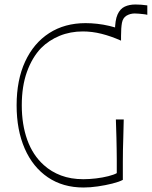

<svg xmlns="http://www.w3.org/2000/svg" viewBox="-20 -819 676 855"><path d="M352 16Q260 16 193 -29.5Q126 -75 90 -157.5Q54 -240 54 -350Q54 -463 92 -545Q130 -627 199 -671.5Q268 -716 361 -716Q386 -716 413 -713Q440 -710 467.5 -703.5Q495 -697 519 -688V-638Q474 -658 432 -668.5Q390 -679 349 -679Q293 -679 245.5 -659.5Q198 -640 163 -605Q123 -563 100 -499Q77 -435 77 -350Q77 -264 101.5 -196Q126 -128 175 -84Q208 -54 252 -37.5Q296 -21 351 -21Q378 -21 407.5 -24.5Q437 -28 462.5 -34.5Q488 -41 500 -48Q500 -86 500 -109.5Q500 -133 499.5 -154.5Q499 -176 498.5 -206Q498 -236 496 -287H531Q530 -236 529 -205Q528 -174 527.5 -150.5Q527 -127 527 -97.5Q527 -68 527 -18Q510 -9 480 -1.5Q450 6 416 11Q382 16 352 16ZM519 -659 492 -664Q492 -668 492 -672Q492 -676 492 -680Q492 -729 503.5 -754.5Q515 -780 535.5 -789.5Q556 -799 583 -799Q595 -799 609 -798Q623 -797 636 -795V-753Q629 -755 619 -756Q609 -757 599 -758Q589 -759 580 -759Q560 -759 543 -749Q527 -739 523 -717Q519 -695 519 -659Z"/></svg>

Font: Ojuju ExtraLight
Style: Regular
Weight: 200
Designer: Chisaokwu Joboson, Mirko Velimirovic
Foundry: Udi Foundry
Version: Version 1.000